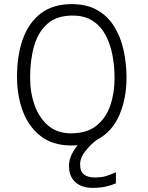

<svg xmlns="http://www.w3.org/2000/svg" viewBox="-20 -680 717 931"><path d="M327.5 25.5Q236.5 25.5 178 -19.5Q119.5 -64.5 91 -140.2Q62.5 -216 62.5 -308Q62.5 -412 91 -491.2Q119.5 -570.5 178.2 -615.2Q237 -660 327.5 -660Q401.5 -660 452.5 -630.5Q503.5 -601 534.5 -550.2Q565.5 -499.5 579.5 -435.8Q593.5 -372 593.5 -303.5Q593.5 -203 558.5 -121.5Q523.5 -40 449 -1.5Q419 21 393.8 52.8Q368.5 84.5 368.5 116.5Q368.5 153 388 166.8Q407.5 180.5 439.5 180.5Q472.5 180.5 494.5 173.8Q516.5 167 542 155V209Q522.5 217.5 495 224.2Q467.5 231 428.5 231Q376 231 345.2 203Q314.5 175 314.5 125Q314.5 97.5 326.2 72Q338 46.5 356.5 24Q342.5 25.5 327.5 25.5ZM324 -33.5Q401 -33.5 447.2 -70.2Q493.5 -107 514.5 -167.8Q535.5 -228.5 535.5 -301Q535.5 -357 525.5 -411Q515.5 -465 492.5 -508.8Q469.5 -552.5 430.2 -578.5Q391 -604.5 332 -604.5Q256 -604.5 210.8 -565.2Q165.5 -526 145.8 -458Q126 -390 126 -304Q126 -231 148 -169.5Q170 -108 214 -70.8Q258 -33.5 324 -33.5Z"/></svg>

Font: Grandstander ExtraLight
Style: Regular
Weight: 200
Designer: Tyler Finck
Foundry: Etcetera Type Co
Version: Version 1.200; ttfautohint (v1.8.3)